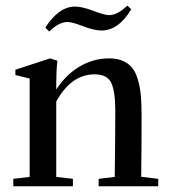

<svg xmlns="http://www.w3.org/2000/svg" viewBox="-20 -650 595 670"><path d="M334 -543.5Q308.6 -543.5 268.1 -559.1Q232.4 -573.2 215.3 -573.2Q185.5 -573.2 151.9 -540L138.2 -553.2Q158.7 -586.9 185.3 -606.9Q211.9 -627 242.2 -627Q267.6 -627 308.1 -611.3Q345.2 -597.2 361.3 -597.2Q389.6 -597.2 424.3 -630.4L438 -617.7Q393.6 -543.5 334 -543.5ZM26.4 0V-25.9L83.5 -32.7V-376L33.7 -388.2V-406.7L154.8 -446.3L180.2 -438Q176.3 -401.4 176.3 -360.4V-337.4Q209.5 -389.2 257.6 -417.7Q305.7 -446.3 361.3 -446.3Q389.6 -446.3 409.9 -437Q430.2 -427.7 442.4 -411.9Q454.6 -396 461.9 -369.6Q469.2 -343.3 471.7 -314.5Q474.1 -285.6 474.1 -245.6Q474.1 -137.2 472.7 -33.2L532.2 -25.9V0H324.2V-25.9L380.4 -32.7Q382.3 -184.1 382.3 -264.6Q382.3 -330.1 368.4 -360.4Q354.5 -390.6 310.5 -390.6Q228.5 -390.6 176.3 -295.9V-32.7L234.4 -25.9V0Z"/></svg>

Font: Elstob Medium
Style: Regular
Weight: 500
Designer: Peter S. Baker
Version: Version 1.015